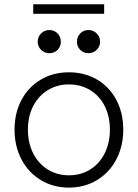

<svg xmlns="http://www.w3.org/2000/svg" viewBox="-20 -855 634 883"><path d="M46.9 -258.8Q46.9 -335.4 78.9 -395.5Q110.8 -455.6 168 -489Q225.1 -522.5 296.9 -522.5Q369.1 -522.5 426 -489.3Q482.9 -456.1 514.9 -395.8Q546.9 -335.4 546.9 -258.8Q546.9 -182.6 514.9 -121.8Q482.9 -61 425.8 -26.6Q368.7 7.8 296.9 7.8Q225.1 7.8 168 -26.6Q110.8 -61 78.9 -121.8Q46.9 -182.6 46.9 -258.8ZM485.4 -258.8Q485.4 -320.3 461.4 -367.4Q437.5 -414.6 394.5 -440.7Q351.6 -466.8 296.9 -466.8Q243.2 -466.8 200.2 -440.7Q157.2 -414.6 132.8 -367.4Q108.4 -320.3 108.4 -258.8Q108.4 -197.3 132.8 -149.4Q157.2 -101.6 200.2 -75.2Q243.2 -48.8 296.9 -48.8Q351.6 -48.8 394.3 -75.2Q437 -101.6 461.2 -149.4Q485.4 -197.3 485.4 -258.8ZM334 -663.1Q334 -686 349.1 -701.4Q364.3 -716.8 386.7 -716.8Q409.2 -716.8 424.6 -701.4Q439.9 -686 440.4 -663.1Q439.9 -640.6 424.6 -625.5Q409.2 -610.4 386.7 -610.4Q364.3 -610.4 349.1 -625.5Q334 -640.6 334 -663.1ZM153.3 -663.1Q153.8 -686 169.2 -701.4Q184.6 -716.8 207 -716.8Q229.5 -716.8 244.6 -701.4Q259.8 -686 259.8 -663.1Q259.8 -640.6 244.6 -625.5Q229.5 -610.4 207 -610.4Q184.6 -610.4 169.2 -625.5Q153.8 -640.6 153.3 -663.1ZM132.8 -835.4H459V-791.5H132.8Z"/></svg>

Font: Reddit Sans Fudge Light
Style: Regular
Weight: 300
Designer: Stephen Hutchings
Foundry: Reddit
Version: Version 1.013